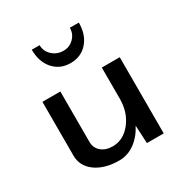

<svg xmlns="http://www.w3.org/2000/svg" viewBox="-133 -636 706 742"><g transform="rotate(-30 220.0 -265.0)"><path d="M215 -470Q242 -470 261 -489Q280 -508 280 -535H320Q320 -481 291 -448Q262 -415 215 -415Q168 -415 139 -448Q110 -481 110 -535H145Q145 -508 165.5 -489Q186 -470 215 -470ZM45 -340H125V-115Q125 -88 144.5 -71.5Q164 -55 195 -55Q243 -55 276.5 -97.5Q310 -140 310 -200V-340H390V0H315L311 -80Q290 -40 258.5 -17.5Q227 5 190 5Q125 5 85 -24Q45 -53 45 -100Z"/></g></svg>

Font: Glametrix
Style: Bold
Weight: 700
Designer: gluk
Foundry: gluk
Version: Version 0.40